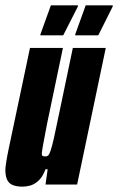

<svg xmlns="http://www.w3.org/2000/svg" viewBox="-23 -689 441 717"><path d="M62 8Q39 8 24.5 2Q10 -4 3.5 -18Q-3 -32 -3 -55Q-3 -63 0.5 -85.5Q4 -108 10 -136L89 -510H212L153 -228Q143 -176 138.5 -151.5Q134 -127 133 -116Q133 -111 134.5 -108.5Q136 -106 139.5 -105.5Q143 -105 148 -105Q153 -105 157 -108.5Q161 -112 166 -126.5Q171 -141 178.5 -174Q186 -207 198 -266L249 -510H372L265 0H147L155 -57H147Q136 -28 120.5 -14Q105 0 89.5 4Q74 8 62 8ZM258 -557V-561L297 -669H398V-665L344 -557ZM128 -557V-561L167 -669H268V-665L213 -557Z"/></svg>

Font: Saira UltraCondensed Black
Style: Italic
Weight: 900
Width: 1
Italic angle: -12°
Designer: Hector Gatti with collaboration of the Omnibus-Type team
Foundry: Omnibus-Type
Version: Version 1.101